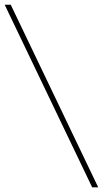

<svg xmlns="http://www.w3.org/2000/svg" viewBox="-25 -802 440 822"><path d="M395.5 0H369.6L-4.9 -781.7H21Z"/></svg>

Font: Spartan MB ExtLt
Style: Regular
Weight: 200
Designer: Matt Bailey, Mirko Velimirovic
Foundry: Matt Bailey
Version: Version 1.005